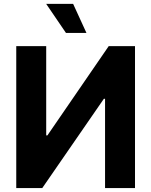

<svg xmlns="http://www.w3.org/2000/svg" viewBox="-20 -964 775 984"><path d="M63.3 -727.5H216.8V-270.1H223L537.1 -727.5H671.9V0H518.4V-457.6H512.3L196.5 0H63.3ZM318 -795.3 216.6 -944.3H354.7L423 -795.3Z"/></svg>

Font: GitLab Sans
Style: Regular
Weight: 400
Designer: Rasmus Andersson
Foundry: Modifications by GitLab B.V., manufactured by rsms
Version: Version 4.000;git-c8fb6b7